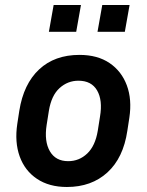

<svg xmlns="http://www.w3.org/2000/svg" viewBox="-20 -736 585 766"><path d="M496 -266 488 -214Q472 -106 408.5 -48Q345 10 247 10Q176 10 127.5 -22.5Q79 -55 58.5 -112Q38 -169 49 -242L57 -294Q74 -401 136 -459Q198 -517 297 -517Q369 -517 417 -484.5Q465 -452 486 -395.5Q507 -339 496 -266ZM379 -271Q390 -336 367.5 -375Q345 -414 293 -414Q250 -414 217.5 -384.5Q185 -355 175 -294L166 -237Q156 -172 179 -132.5Q202 -93 252 -93Q296 -93 328 -123.5Q360 -154 370 -214ZM284 -609H175L194 -716H303ZM478 -609H369L388 -716H497Z"/></svg>

Font: Inria Sans
Style: Bold Italic
Weight: 700
Italic angle: -10°
Designer: Black Foundry Team
Foundry: Black Foundry
Version: Version 1.2; ttfautohint (v1.8.3)